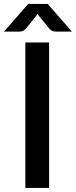

<svg xmlns="http://www.w3.org/2000/svg" viewBox="-40 -930 376 950"><path d="M203 0H85.5V-720H203ZM316 -773.5H238Q231 -773.5 221.5 -776Q212 -778.5 202 -791L152.5 -851.5Q148.5 -857 146 -861.5Q143.5 -857 139.5 -851.5L90 -791Q80 -778.5 70.5 -776Q61 -773.5 54 -773.5H-20.5L99.5 -910.5H196Z"/></svg>

Font: LatoLatin Semibold
Style: Regular
Weight: 600
Designer: Lukasz Dziedzic with Adam Twardoch and Botio Nikoltchev
Foundry: tyPoland Lukasz Dziedzic
Version: Version 2.015; 2015-08-06; http://www.latofonts.com/